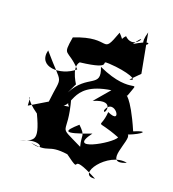

<svg xmlns="http://www.w3.org/2000/svg" viewBox="-120 -875 921 1025"><g transform="rotate(15 340.5 -362.0)"><path d="M271 -408C284 -388 220 -488 260 -527C459 -533 349 -571 414 -561C520 -546 593 -509 540 -507L594 -553L572 -776C515 -630 678 -777 509 -695C587 -793 524 -654 463 -726C406 -678 494 -653 425 -735C355 -585 397 -708 190 -646C160 -530 181 -584 257 -487C177 -430 46 -446 81 -545C205 -370 188 -450 155 -282L52 -232L53 -272C47 -295 38 -263 110 -204C167 -51 126 -65 58 -38C171 -90 213 -5 120 -46C230 -13 204 -63 323 -36C443 70 309 -70 500 52C391 58 533 -108 642 -74C509 -31 636 -200 608 -221C685 -243 715 -272 631 -245C569 -432 536 -423 552 -421C605 -541 581 -417 376 -533C409 -420 319 -479 240 -355ZM380 -346C512 -390 453 -275 452 -314C491 -399 574 -254 476 -310C458 -199 411 -268 562 -193C541 -154 309 -49 424 -177C263 -132 275 -153 345 -205C392 -151 367 -161 379 -92C222 -188 306 -115 266 -331C230 -268 322 -291 200 -278C303 -262 224 -412 462 -427Z"/></g></svg>

Font: Asimov Silicon
Style: Regular
Weight: 400
Designer: Google
Version: Version 2.000980; 2014